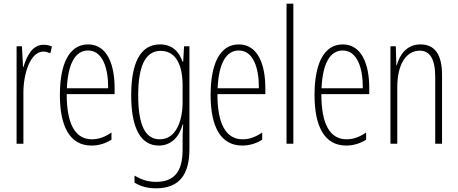

<svg xmlns="http://www.w3.org/2000/svg" viewBox="-20 -780 2487 1042"><path d="M216 -537C153 -537 124 -471 107 -416H105L99 -529H70V0H107V-278C107 -381 145 -500 215 -500C229 -500 244 -495 253 -491L262 -527C247 -535 230 -537 216 -537Z M458 -539C355 -539 305 -433 305 -264C305 -97 357 10 477 10C519 10 555 -3 585 -22V-61C549 -36 515 -24 479 -24C387 -24 342 -109 342 -269H602V-303C602 -425 564 -539 458 -539ZM458 -506C536 -506 568 -412 567 -301H343C349 -439 391 -506 458 -506Z M848 -539C741 -539 692 -437 692 -263C692 -78 747 10 842 10C910 10 953 -38 971 -104H974C971 -65 971 -37 971 -8V33C971 156 922 207 826 207C782 207 748 195 710 173V211C744 232 782 242 826 242C952 242 1008 169 1008 29V-529H979L974 -445H971C953 -496 918 -539 848 -539ZM852 -504C937 -504 971 -423 971 -317V-226C971 -125 936 -24 847 -24C769 -24 730 -99 730 -263C730 -409 763 -504 852 -504Z M1276 -539C1173 -539 1123 -433 1123 -264C1123 -97 1175 10 1295 10C1337 10 1373 -3 1403 -22V-61C1367 -36 1333 -24 1297 -24C1205 -24 1160 -109 1160 -269H1420V-303C1420 -425 1382 -539 1276 -539ZM1276 -506C1354 -506 1386 -412 1385 -301H1161C1167 -439 1209 -506 1276 -506Z M1572 0V-760H1535V0Z M1840 -539C1737 -539 1687 -433 1687 -264C1687 -97 1739 10 1859 10C1901 10 1937 -3 1967 -22V-61C1931 -36 1897 -24 1861 -24C1769 -24 1724 -109 1724 -269H1984V-303C1984 -425 1946 -539 1840 -539ZM1840 -506C1918 -506 1950 -412 1949 -301H1725C1731 -439 1773 -506 1840 -506Z M2262 -539C2187 -539 2149 -483 2133 -425H2131L2128 -529H2099V0H2136V-305C2136 -439 2189 -505 2258 -505C2311 -505 2342 -463 2342 -362V0H2379V-373C2379 -488 2337 -539 2262 -539Z"/></svg>

Font: Noto Sans Kannada ExtraCondensed ExtraLight
Style: Regular
Weight: 200
Width: 2
Designer: Jelle Bosma - Monotype Design Team
Foundry: Monotype Imaging Inc.
Version: Version 2.005